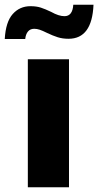

<svg xmlns="http://www.w3.org/2000/svg" viewBox="-67 -787 413 807"><path d="M50 -538H223V0H50ZM61 -761Q86 -761 104.5 -755Q123 -749 148 -737Q180 -719 204 -719Q238 -719 241 -767H326Q320 -624 221 -624Q196 -624 175.5 -630.5Q155 -637 130 -649Q112 -658 100 -662Q88 -666 77 -666Q60 -666 50.5 -654.5Q41 -643 39 -623H-47Q-43 -695 -13.5 -728Q16 -761 61 -761Z"/></svg>

Font: Exo ExtraBold
Style: Regular
Weight: 800
Designer: Natanael Gama
Foundry: Natanael Gama
Version: Version 1.500